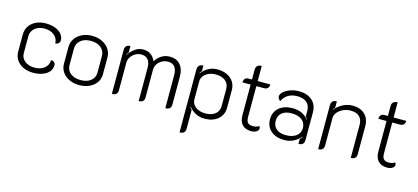

<svg xmlns="http://www.w3.org/2000/svg" viewBox="-67 -1200 4241 1950"><g transform="rotate(15 2053.5 -225.0)"><path d="M67 -159V-338Q67 -388 92 -427Q117 -466 162.5 -487.5Q208 -509 267 -509Q322 -509 365 -492.5Q408 -476 432 -447Q456 -418 456 -381Q456 -362 442.5 -349.5Q429 -337 409 -337Q409 -389 369 -422Q329 -455 267 -455Q205 -455 165.5 -422Q126 -389 126 -337V-160Q126 -109 165.5 -77Q205 -45 269 -45Q332 -45 372 -77.5Q412 -110 412 -162Q433 -163 446 -151Q459 -139 459 -119Q459 -82 435 -53Q411 -24 367.5 -7.5Q324 9 269 9Q210 9 164 -12.5Q118 -34 92.5 -72Q67 -110 67 -159Z M548 -159V-338Q548 -385 574 -424Q600 -463 647 -486Q694 -509 753 -509Q812 -509 859 -486Q906 -463 932 -424Q958 -385 958 -338V-159Q958 -112 932 -73.5Q906 -35 859 -13Q812 9 753 9Q694 9 647 -13Q600 -35 574 -73.5Q548 -112 548 -159ZM900 -160V-337Q900 -389 860 -422.5Q820 -456 753 -456Q686 -456 646 -422.5Q606 -389 606 -337V-160Q606 -109 646 -76.5Q686 -44 753 -44Q820 -44 860 -76.5Q900 -109 900 -160Z M1097 -452Q1097 -509 1154 -509V-442L1135 -419L1138 -415Q1174 -462 1210 -485.5Q1246 -509 1290 -509Q1383 -509 1419 -421Q1478 -509 1571 -509Q1641 -509 1680 -463.5Q1719 -418 1719 -340V-46Q1719 9 1659 9V-339Q1659 -395 1635.5 -425Q1612 -455 1565 -455Q1532 -455 1502.5 -439Q1473 -423 1455 -396Q1437 -369 1437 -337V-46Q1437 9 1379 9V-339Q1379 -395 1355 -425Q1331 -455 1283 -455Q1251 -455 1222 -438.5Q1193 -422 1175 -394.5Q1157 -367 1157 -337V-46Q1157 9 1097 9Z M1862 -449Q1862 -509 1921 -509V-452L1901 -426L1903 -422Q1972 -509 2068 -509Q2157 -509 2210.5 -463Q2264 -417 2264 -340V-159Q2264 -83 2210.5 -37Q2157 9 2069 9Q1973 9 1904 -72L1901 -67Q1922 -43 1922 -43V154Q1922 181 1907 195Q1892 209 1862 209ZM2206 -160V-339Q2206 -394 2168 -424.5Q2130 -455 2063 -455Q2025 -455 1992 -440Q1959 -425 1940 -399.5Q1921 -374 1921 -344V-155Q1921 -107 1960.5 -76Q2000 -45 2065 -45Q2130 -45 2168 -76Q2206 -107 2206 -160Z M2434 -123V-447H2348Q2348 -473 2360.5 -486.5Q2373 -500 2397 -500H2434V-604Q2434 -631 2449.5 -645Q2465 -659 2494 -659V-500H2627Q2627 -475 2613.5 -461Q2600 -447 2576 -447H2494V-124Q2494 -81 2510.5 -63Q2527 -45 2567 -45Q2599 -45 2630 -63Q2637 -53 2637 -38Q2637 -19 2615.5 -5Q2594 9 2562 9Q2499 9 2466.5 -26Q2434 -61 2434 -123Z M2715 -158Q2715 -235 2768 -280.5Q2821 -326 2912 -326Q3015 -326 3076 -252L3079 -254Q3071 -266 3059 -278V-337Q3059 -394 3024 -425Q2989 -456 2925 -456Q2812 -456 2767 -362Q2755 -371 2748 -383Q2741 -395 2741 -406Q2741 -431 2768 -455Q2795 -479 2838 -494Q2881 -509 2926 -509Q3015 -509 3066.5 -463Q3118 -417 3118 -337V-47Q3118 9 3059 9V-43Q3077 -61 3081 -69L3078 -72Q3046 -33 3002.5 -12Q2959 9 2908 9Q2821 9 2768 -36.5Q2715 -82 2715 -158ZM3061 -158Q3061 -211 3021.5 -242Q2982 -273 2913 -273Q2848 -273 2811.5 -242.5Q2775 -212 2775 -158Q2775 -104 2811 -73.5Q2847 -43 2911 -43Q2980 -43 3020.5 -74Q3061 -105 3061 -158Z M3266 -452Q3266 -509 3324 -509V-442Q3317 -435 3305 -419L3307 -415Q3339 -457 3388.5 -483Q3438 -509 3490 -509Q3573 -509 3620.5 -463.5Q3668 -418 3668 -340V-46Q3668 9 3609 9V-338Q3609 -394 3577.5 -424.5Q3546 -455 3484 -455Q3444 -455 3407 -438Q3370 -421 3347.5 -393.5Q3325 -366 3325 -336V-46Q3325 9 3266 9Z M3863 -123V-447H3777Q3777 -473 3789.5 -486.5Q3802 -500 3826 -500H3863V-604Q3863 -631 3878.5 -645Q3894 -659 3923 -659V-500H4056Q4056 -475 4042.5 -461Q4029 -447 4005 -447H3923V-124Q3923 -81 3939.5 -63Q3956 -45 3996 -45Q4028 -45 4059 -63Q4066 -53 4066 -38Q4066 -19 4044.5 -5Q4023 9 3991 9Q3928 9 3895.5 -26Q3863 -61 3863 -123Z"/></g></svg>

Font: K2D ExtraLight
Style: Regular
Weight: 275
Designer: Katatrad Aksorn Co.,Ltd.
Foundry: Cadson Demak Co.,Ltd.
Version: Version 1.000; ttfautohint (v1.6)